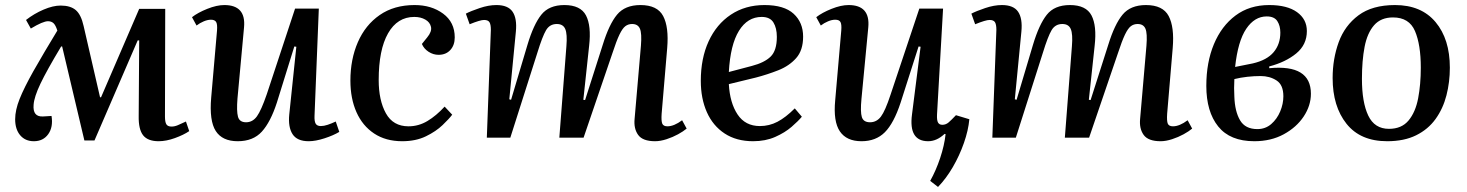

<svg xmlns="http://www.w3.org/2000/svg" viewBox="-20 -545 5805 760"><path d="M354 11H314L226 -361H222Q165 -266 140 -213.5Q115 -161 113 -130Q109 -82 150 -84L184 -86Q191 -42 171 -14Q151 14 114 14Q80 14 60 -9.5Q40 -33 40 -73Q40 -109 57.5 -153Q75 -197 112 -263Q134 -302 157.5 -341.5Q181 -381 207 -424Q200 -446 191.5 -453.5Q183 -461 170 -461Q150 -461 102 -432L83 -466Q115 -491 152.5 -507Q190 -523 220 -523Q259 -523 280 -505Q301 -487 311 -442L376 -160H380L531 -510H634L633 -84Q633 -62 638.5 -53Q644 -44 659 -44Q671 -44 684 -49.5Q697 -55 716 -64L729 -26Q707 -11 672.5 1.5Q638 14 608 14Q565 14 546.5 -9.5Q528 -33 529 -86L531 -385H525Z M740 -477Q763 -495 800.5 -510Q838 -525 868 -525Q954 -525 946 -437L920 -155Q916 -105 922 -83Q928 -61 954 -61Q980 -61 997 -84.5Q1014 -108 1036 -172L1148 -511H1242L1225 -87Q1224 -65 1229.5 -55.5Q1235 -46 1250 -46Q1262 -46 1277 -51Q1292 -56 1309 -64L1323 -23Q1300 -9 1264.5 2.5Q1229 14 1202 14Q1156 14 1138 -14Q1120 -42 1125 -92L1153 -360L1145 -361L1076 -139Q1051 -62 1016.5 -24Q982 14 921 14Q860 14 834 -26.5Q808 -67 816 -159L839 -424Q841 -449 835.5 -458Q830 -467 815 -467Q802 -467 786.5 -460.5Q771 -454 758 -444Z M1621 -525Q1688 -525 1734 -491Q1780 -457 1780 -397Q1780 -366 1762.5 -347Q1745 -328 1716 -328Q1695 -328 1676.5 -340Q1658 -352 1650 -371L1671 -397Q1690 -420 1686 -438.5Q1682 -457 1663.5 -467.5Q1645 -478 1620 -478Q1553 -478 1516 -413Q1479 -348 1479 -228Q1479 -148 1507.5 -96.5Q1536 -45 1597 -45Q1637 -45 1672 -66Q1707 -87 1740 -123L1770 -91Q1758 -75 1732 -50Q1706 -25 1666 -5.5Q1626 14 1572 14Q1507 14 1461 -16.5Q1415 -47 1391 -101Q1367 -155 1367 -226Q1367 -310 1396.5 -378Q1426 -446 1483 -485.5Q1540 -525 1621 -525Z M2222 -362Q2226 -410 2217.5 -430Q2209 -450 2184 -450Q2156 -450 2141.5 -425.5Q2127 -401 2107 -336L2000 0H1907L1923 -427Q1923 -448 1917.5 -457Q1912 -466 1896 -466Q1881 -466 1839 -449L1824 -491Q1843 -501 1878.5 -513Q1914 -525 1945 -525Q1991 -525 2009 -498.5Q2027 -472 2022 -420L1996 -152L2003 -150L2068 -368Q2092 -448 2122.5 -486.5Q2153 -525 2214 -525Q2278 -525 2299.5 -484Q2321 -443 2312 -364L2289 -150L2296 -149L2366 -368Q2391 -449 2422.5 -487Q2454 -525 2515 -525Q2582 -525 2605 -481.5Q2628 -438 2621 -355L2599 -95Q2597 -66 2601.5 -55.5Q2606 -45 2622 -45Q2648 -45 2680 -69L2698 -36Q2685 -25 2664 -13.5Q2643 -2 2618.5 6Q2594 14 2573 14Q2524 14 2506 -11Q2488 -36 2492 -75L2517 -364Q2521 -413 2513 -431.5Q2505 -450 2482 -450Q2467 -450 2455.5 -441.5Q2444 -433 2432 -408Q2420 -383 2404 -334L2290 0H2194Z M3006 -525Q3084 -525 3121.5 -490.5Q3159 -456 3159 -400Q3159 -346 3131.5 -315Q3104 -284 3061 -267Q3018 -250 2972 -238L2865 -212Q2869 -138 2899.5 -92Q2930 -46 2988 -46Q3025 -46 3057.5 -63Q3090 -80 3126 -116L3154 -83Q3140 -66 3113.5 -43Q3087 -20 3048.5 -3Q3010 14 2961 14Q2895 14 2848.5 -16.5Q2802 -47 2778 -101Q2754 -155 2754 -225Q2754 -314 2785 -381.5Q2816 -449 2873 -487Q2930 -525 3006 -525ZM3055 -399Q3055 -434 3041.5 -456Q3028 -478 2995 -478Q2939 -478 2905 -423Q2871 -368 2865 -260L2956 -284Q3006 -297 3030.5 -321Q3055 -345 3055 -399Z M3211 -477Q3234 -495 3271.5 -510Q3309 -525 3339 -525Q3425 -525 3417 -437L3390 -154Q3385 -102 3391.5 -81.5Q3398 -61 3424 -61Q3450 -61 3467 -83.5Q3484 -106 3505 -170L3619 -511H3713L3689 -91Q3688 -69 3693 -60Q3698 -51 3710 -51Q3724 -51 3735 -60.5Q3746 -70 3764 -89L3817 -73Q3813 -29 3795.5 21Q3778 71 3751.5 116.5Q3725 162 3693 195L3662 171Q3685 130 3701.5 80.5Q3718 31 3723 -14L3719 -15Q3688 14 3654 14Q3576 14 3590 -92L3624 -360L3616 -361L3545 -139Q3518 -57 3482.5 -21.5Q3447 14 3390 14Q3331 14 3304.5 -25Q3278 -64 3286 -148L3310 -424Q3312 -448 3307 -457.5Q3302 -467 3286 -467Q3273 -467 3257.5 -460.5Q3242 -454 3229 -444Z M4223 -362Q4227 -410 4218.5 -430Q4210 -450 4185 -450Q4157 -450 4142.5 -425.5Q4128 -401 4108 -336L4001 0H3908L3924 -427Q3924 -448 3918.5 -457Q3913 -466 3897 -466Q3882 -466 3840 -449L3825 -491Q3844 -501 3879.5 -513Q3915 -525 3946 -525Q3992 -525 4010 -498.5Q4028 -472 4023 -420L3997 -152L4004 -150L4069 -368Q4093 -448 4123.5 -486.5Q4154 -525 4215 -525Q4279 -525 4300.5 -484Q4322 -443 4313 -364L4290 -150L4297 -149L4367 -368Q4392 -449 4423.5 -487Q4455 -525 4516 -525Q4583 -525 4606 -481.5Q4629 -438 4622 -355L4600 -95Q4598 -66 4602.5 -55.5Q4607 -45 4623 -45Q4649 -45 4681 -69L4699 -36Q4686 -25 4665 -13.5Q4644 -2 4619.5 6Q4595 14 4574 14Q4525 14 4507 -11Q4489 -36 4493 -75L4518 -364Q4522 -413 4514 -431.5Q4506 -450 4483 -450Q4468 -450 4456.5 -441.5Q4445 -433 4433 -408Q4421 -383 4405 -334L4291 0H4195Z M4945 14Q4849 14 4802 -44.5Q4755 -103 4755 -205Q4755 -298 4785 -370Q4815 -442 4870.5 -483.5Q4926 -525 5004 -525Q5075 -525 5114 -497Q5153 -469 5153 -422Q5153 -368 5111 -333.5Q5069 -299 5004 -282V-275Q5169 -291 5169 -174Q5169 -127 5140.5 -84Q5112 -41 5061.5 -13.5Q5011 14 4945 14ZM4869 -280 4939 -294Q4995 -307 5021.5 -338.5Q5048 -370 5048 -416Q5048 -443 5036 -461.5Q5024 -480 4994 -480Q4946 -480 4913 -431Q4880 -382 4869 -280ZM4957 -34Q4989 -34 5012 -54Q5035 -74 5047.5 -104Q5060 -134 5060 -164Q5060 -209 5033 -226.5Q5006 -244 4970 -244Q4944 -244 4917 -241Q4890 -238 4866 -232Q4864 -195 4866 -162Q4868 -104 4888.5 -69Q4909 -34 4957 -34Z M5471 14Q5365 14 5310 -55Q5255 -124 5255 -236Q5255 -312 5279 -378Q5303 -444 5357.5 -484.5Q5412 -525 5502 -525Q5606 -525 5662.5 -457.5Q5719 -390 5719 -277Q5719 -220 5705.5 -167.5Q5692 -115 5662.5 -74Q5633 -33 5585.5 -9.5Q5538 14 5471 14ZM5478 -35Q5528 -35 5555.5 -68Q5583 -101 5593.5 -156Q5604 -211 5604 -277Q5604 -368 5581 -422Q5558 -476 5494 -476Q5446 -476 5419 -445Q5392 -414 5381.5 -359.5Q5371 -305 5371 -233Q5371 -140 5396 -87.5Q5421 -35 5478 -35Z"/></svg>

Font: Literata 36pt Medium
Style: Italic
Weight: 500
Italic angle: -2°
Designer: Latin by Veronika Burian and Jose Scaglione. Greek by Irene Vlachou. Cyrillic by Vera Evstafieva
Foundry: TypeTogether
Version: Version 3.002